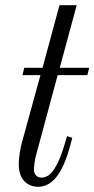

<svg xmlns="http://www.w3.org/2000/svg" viewBox="-20 -704 362 736"><path d="M52 -72C52 -19 83 12 126 12C201 12 235 -85 257 -176L237 -182C220 -122 199 -55 165 -31C157 -26 146 -23 139 -23C117 -23 110 -43 110 -52C110 -67 114 -95 118 -108L201 -416H315L322 -444H209L274 -684H208L143 -444H73L66 -416H135L63 -154C59 -138 52 -107 52 -72Z"/></svg>

Font: Old Standard
Style: Italic
Weight: 400
Italic angle: -15.2°
Designer: Alexey Kryukov <alexios@thessalonica.org.ru>
Version: Version 2.0